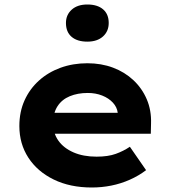

<svg xmlns="http://www.w3.org/2000/svg" viewBox="-20 -823 764 853"><path d="M388 10Q291 10 218.5 -25.5Q146 -61 106 -122.5Q66 -184 66 -263Q66 -326 89 -377Q112 -428 153 -465Q194 -502 249 -522Q304 -542 368 -542Q430 -542 482 -522.5Q534 -503 572.5 -467Q611 -431 632 -382Q653 -333 651 -274L650 -229H171L148 -322H520L503 -302V-322Q500 -347 481.5 -367Q463 -387 434 -398.5Q405 -410 370 -410Q325 -410 290 -395.5Q255 -381 235.5 -351Q216 -321 216 -275Q216 -231 239.5 -198Q263 -165 306.5 -146Q350 -127 409 -127Q460 -127 494.5 -139.5Q529 -152 557 -171L629 -67Q596 -42 556.5 -24.5Q517 -7 474.5 1.5Q432 10 388 10ZM368 -638Q323 -638 298 -659.5Q273 -681 273 -721Q273 -757 298.5 -780Q324 -803 368 -803Q413 -803 438 -781.5Q463 -760 463 -721Q463 -684 437.5 -661Q412 -638 368 -638Z"/></svg>

Font: Lexend Exa
Style: Bold
Weight: 700
Designer: Bonnie Shaver-Troup, Thomas Jockin
Foundry: Lexend
Version: Version 1.007